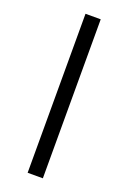

<svg xmlns="http://www.w3.org/2000/svg" viewBox="-144 -792 563 842"><g transform="rotate(20 137.0 -371.0)"><path d="M102 0V-742H173V0Z"/></g></svg>

Font: Montserrat
Style: Regular
Weight: 400
Designer: Julieta Ulanovsky
Foundry: Julieta Ulanovsky
Version: Version 9.000; ttfautohint (v1.8.4.7-5d5b)